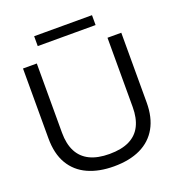

<svg xmlns="http://www.w3.org/2000/svg" viewBox="-156 -1015 1064 1151"><g transform="rotate(-20 375.5 -439.5)"><path d="M375 9Q280 9 209.5 -23Q139 -55 100.5 -120Q62 -185 62 -284V-729H150V-287Q150 -216 175 -167.5Q200 -119 250 -94.5Q300 -70 375 -70Q453 -70 503 -95Q553 -120 577 -168.5Q601 -217 601 -287V-729H689V-284Q689 -189 652 -123.5Q615 -58 545 -24.5Q475 9 375 9ZM191 -825V-888H560V-825Z"/></g></svg>

Font: Mona Sans SemiExpanded
Style: Regular
Weight: 400
Width: 6
Designer: Deni Anggara
Foundry: GitHub
Version: Version 2.000